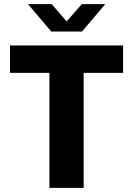

<svg xmlns="http://www.w3.org/2000/svg" viewBox="-20 -905 640 925"><path d="M218 0V-554H28V-686H573V-554H383V0ZM227 -753 115 -885H229L301 -802L374 -885H487L375 -753Z"/></svg>

Font: Chivo Mono
Style: Bold
Weight: 700
Monospace: yes
Designer: Hector Gatti
Foundry: Omnibus-Type
Version: Version 1.008; ttfautohint (v1.8.4.7-5d5b)